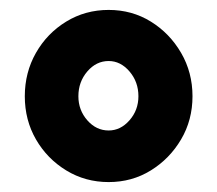

<svg xmlns="http://www.w3.org/2000/svg" viewBox="-20 -744 437 387"><path d="M30 -550Q30 -598 52.5 -637.5Q75 -677 113.5 -700.5Q152 -724 199 -724Q246 -724 284 -700.5Q322 -677 345 -637.5Q368 -598 368 -550Q368 -502 345 -463Q322 -424 284 -400.5Q246 -377 199 -377Q152 -377 113.5 -400.5Q75 -424 52.5 -463Q30 -502 30 -550ZM138 -550Q138 -522 156 -501.5Q174 -481 199 -481Q223 -481 241 -501.5Q259 -522 259 -550Q259 -579 241 -600Q223 -621 199 -621Q174 -621 156 -600Q138 -579 138 -550Z"/></svg>

Font: Noto Sans Disp ExtBd
Style: Regular
Weight: 800
Designer: Monotype Design Team
Foundry: Monotype Imaging Inc.
Version: Version 2.000;GOOG;noto-source:20170915:90ef993387c0; ttfaut